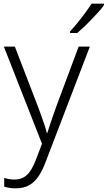

<svg xmlns="http://www.w3.org/2000/svg" viewBox="-20 -786 587 1047"><path d="M1 -532H61L188 -202Q199 -172 208 -147Q217 -122 224 -100.5Q231 -79 235 -61H238Q245 -85 257.5 -121Q270 -157 285 -200L409 -532H470L230 94Q213 141 191 174Q169 207 139 224Q109 241 66 241Q47 241 31.5 238.5Q16 236 3 232V184Q15 188 29 190.5Q43 193 59 193Q88 193 108.5 181.5Q129 170 145 146.5Q161 123 175 87L209 -2ZM547 -766V-758Q536 -742 518.5 -722.5Q501 -703 481 -682Q461 -661 440.5 -641.5Q420 -622 401 -606H362V-615Q381 -635 403 -662Q425 -689 445.5 -717Q466 -745 479 -766Z"/></svg>

Font: Noto Sans Georgian Light
Style: Regular
Weight: 300
Version: Version 2.002